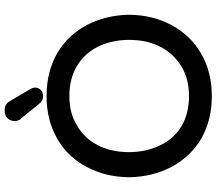

<svg xmlns="http://www.w3.org/2000/svg" viewBox="-73 -848 939 833"><g transform="rotate(-90 396.5 -431.5)"><path d="M367 -726 300 -808Q288 -819 288 -837Q288 -857 300.5 -869Q313 -881 334 -881Q362 -881 375 -857L425 -772Q433 -759 433 -748Q433 -734 422.5 -724Q412 -714 396 -714Q379 -714 367 -726ZM89 -525Q132 -608 212.5 -653.5Q293 -699 396 -699Q501 -699 582 -653Q660 -607 703.5 -525.5Q747 -444 749 -341Q748 -238 704 -157Q660 -74 580 -28Q500 18 396 18Q292 18 211 -28Q133 -75 89.5 -156Q46 -237 44 -341Q45 -444 89 -525ZM182 -207Q212 -145 266.5 -113Q321 -81 396 -81Q473 -81 526 -115Q582 -149 611 -207Q640 -265 640 -341Q640 -414 611 -475Q581 -535 526 -567.5Q471 -600 396 -600Q320 -600 267 -566Q212 -534 182.5 -476Q153 -418 153 -341Q153 -268 182 -207Z"/></g></svg>

Font: 寒蝉全圆体 Bold
Style: Regular
Weight: 700
Designer: Warren2060
      Designed by Motoya company      

      [Varela Round]
      Joe Prince(Latin component); Avraham Cornf
Foundry: ChillType
Version: Version 3.200